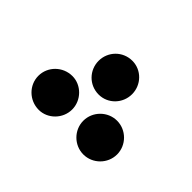

<svg xmlns="http://www.w3.org/2000/svg" viewBox="-64 -315 426 426"><g transform="rotate(45 149.5 -102.0)"><path d="M151 -108C180 -108 203 -132 203 -161C203 -190 180 -214 151 -214C121 -214 98 -190 98 -161C98 -132 121 -108 151 -108ZM81 10C109 10 133 -14 133 -43C133 -72 109 -96 81 -96C51 -96 27 -72 27 -43C27 -14 51 10 81 10ZM221 10C250 10 274 -14 274 -43C274 -72 250 -96 221 -96C192 -96 168 -72 168 -43C168 -14 192 10 221 10Z"/></g></svg>

Font: Noto Sans Arabic SemCond Med
Style: Regular
Weight: 500
Width: 4
Designer: Monotype Design Team, Nadine Chahine, Nizar Qandah and Khaled Hosny
Foundry: Monotype Imaging Inc.
Version: Version 2.012